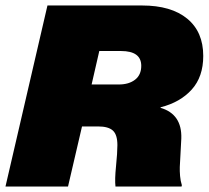

<svg xmlns="http://www.w3.org/2000/svg" viewBox="-28 -680 761 700"><path d="M-8 0 145 -660H490Q596 -660 654.5 -612Q713 -564 713 -476Q713 -400 671 -353.5Q629 -307 558 -289L557 -287Q636 -264 633 -175Q632 -150 630 -118Q628 -86 627.5 -71.5Q627 -57 628.5 -38.5Q630 -20 635 -5L634 0H393Q390 -25 395 -74Q400 -123 400 -151Q400 -189 383.5 -204Q367 -219 330 -219H271L220 0ZM306 -372H405Q442 -372 464.5 -389.5Q487 -407 487 -440Q487 -494 413 -494H334Z"/></svg>

Font: Elaine Sans Black
Style: Italic
Weight: 900
Italic angle: -13°
Designer: Wei Huang
Foundry: Wei Huang
Version: Version 2.001;December 24, 2019;FontCreator 12.0.0.2547 64-b